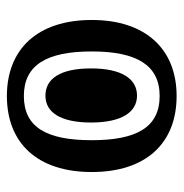

<svg xmlns="http://www.w3.org/2000/svg" viewBox="-8 -500 520 543"><g transform="rotate(90 251.5 -229.0)"><path d="M252 11C385 11 467 -75 467 -229C467 -383 385 -469 252 -469C120 -469 37 -382 37 -229C37 -75 120 11 252 11ZM252 -37C164 -37 126 -102 126 -229C126 -355 164 -421 252 -421C341 -421 377 -355 377 -229C377 -102 341 -37 252 -37ZM251 -98C298 -98 327 -140 327 -227C327 -313 298 -357 251 -357C203 -357 174 -313 174 -227C174 -140 203 -98 251 -98Z"/></g></svg>

Font: Noto Serif Thai ExtraCondensed ExtraBold
Style: Regular
Weight: 800
Width: 2
Designer: Monotype Design Team
Foundry: Monotype Imaging Inc.
Version: Version 2.002